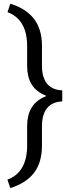

<svg xmlns="http://www.w3.org/2000/svg" viewBox="-20 -815 389 1011"><path d="M19.1 131 34.3 175.3C88.2 158.7 129 132.5 157.2 97.7C186.4 61 201 12.1 201 -49.4V-151.1C201 -191.9 210.1 -223.7 228.2 -245.8C245.8 -267.5 272.5 -279.6 307.8 -281.1V-339C284.1 -340.1 264.5 -345.6 248.9 -355.7C232.7 -365.7 220.7 -380.4 213.1 -399C205 -417.6 201 -440.3 201 -467V-572.8C201 -603 197.5 -630.2 189.9 -654.4C182.4 -678.6 171.8 -699.7 157.2 -717.9C129.5 -752.6 88.7 -778.8 34.3 -795.5L19.6 -751.1C42.3 -742.6 61.5 -730.5 77.1 -713.9C92.7 -697.2 104.3 -677.1 111.8 -653.4C119.4 -629.7 122.9 -602 122.9 -570.8V-468.5C122.9 -393.5 151.6 -343.1 209.6 -316.9L224.7 -309.8L209.6 -302.8C151.6 -276.1 122.9 -225.2 122.9 -151.1V-40.3C120.4 49.4 86.1 106.3 19.1 131Z"/></svg>

Font: Vazir FD Light
Style: Regular
Weight: 300
Foundry: DejaVu fonts team - Redesigned by Saber Rastikerdar
Version: Version 21.10;October 20, 2019;FontCreator 12.0.0.2547 64-bi